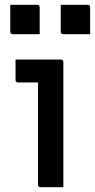

<svg xmlns="http://www.w3.org/2000/svg" viewBox="-20 -783 397 803"><path d="M139 -11V-438H56Q45 -438 45 -449V-534H234Q245 -534 245 -523V0H150Q139 0 139 -11ZM23 -763H135Q146 -763 146 -752V-640H34Q23 -640 23 -651ZM234 -763H346Q357 -763 357 -752V-640H245Q234 -640 234 -651Z"/></svg>

Font: Recursive Sn Lnr St Med
Style: Regular
Weight: 500
Version: Version 1.085;hotconv 1.1.0;makeotfexe 2.6.0; ttfautohint (v